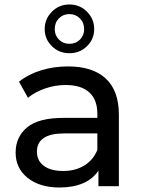

<svg xmlns="http://www.w3.org/2000/svg" viewBox="-20 -832 638 858"><path d="M49.8 -149.9Q49.8 -219.7 100.8 -262.5Q151.9 -305.2 263.2 -305.2H415V-324.2Q415 -386.2 378.9 -419.2Q342.8 -452.1 272.9 -452.1Q226.1 -452.1 181.2 -436.5Q136.2 -420.9 105 -395L64.9 -466.8Q106 -500 163.1 -517.6Q220.2 -535.2 284.2 -535.2Q394 -535.2 452.6 -481Q511.2 -426.8 511.2 -319.8V0H419.9V-69.8Q396 -32.7 351.6 -13.4Q307.1 5.9 246.1 5.9Q157.2 5.9 103.5 -37.1Q49.8 -80.1 49.8 -149.9ZM145 -153.8Q145 -113.8 176 -90.8Q207 -67.9 262.2 -67.9Q316.9 -67.9 356.9 -92.5Q397 -117.2 415 -162.1V-235.8H267.1Q145 -235.8 145 -153.8ZM179.7 -702.1Q179.7 -747.1 211.7 -779.5Q243.7 -812 290 -812Q336.9 -812 368.9 -779.5Q400.9 -747.1 400.9 -702.1Q400.9 -657.2 368.9 -625.7Q336.9 -594.2 290 -594.2Q243.7 -594.2 211.7 -625.7Q179.7 -657.2 179.7 -702.1ZM224.6 -702.1Q224.6 -674.3 243.2 -655.3Q261.7 -636.2 290 -636.2Q318.8 -636.2 337.4 -655Q356 -673.8 356 -702.1Q356 -731 336.9 -750Q317.9 -769 290 -769Q262.2 -769 243.4 -750Q224.6 -731 224.6 -702.1Z"/></svg>

Font: Montserrat Medium
Style: Regular
Weight: 500
Designer: Julieta Ulanovsky
Foundry: Julieta Ulanovsky
Version: Version 7.200